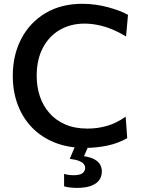

<svg xmlns="http://www.w3.org/2000/svg" viewBox="-20 -746 724 984"><path d="M415 12Q329.5 12 261 -15.2Q192.5 -42.5 144.5 -92Q96.5 -141.5 71 -209Q45.5 -276.5 45.5 -357Q45.5 -464.5 89.5 -548Q133.5 -631.5 213.5 -679Q293.5 -726.5 402 -726.5Q437 -726.5 470.5 -721.8Q504 -717 534.2 -708.8Q564.5 -700.5 590.5 -690.8Q616.5 -681 636 -670L626 -559Q587.5 -582.5 551 -597Q514.5 -611.5 480 -618.2Q445.5 -625 413 -625Q342 -625 286.5 -592.8Q231 -560.5 199.5 -500.5Q168 -440.5 168 -357Q168 -301.5 184.2 -252.8Q200.5 -204 233 -166.8Q265.5 -129.5 314.5 -108.2Q363.5 -87 428 -87Q453 -87 477.8 -90.2Q502.5 -93.5 527.2 -100.5Q552 -107.5 576.2 -119.5Q600.5 -131.5 624 -148L632 -38Q610.5 -25.5 585 -15.8Q559.5 -6 531.5 0Q503.5 6 474 9Q444.5 12 415 12ZM372.5 217Q361 217 349 216Q337 215 326.5 213.2Q316 211.5 308.5 209V145Q315 147.5 328.2 149.8Q341.5 152 357.5 152Q390 152 403.2 141.2Q416.5 130.5 416.5 114Q416.5 104.5 410 95.5Q403.5 86.5 386.5 79.2Q369.5 72 337.5 68L375.5 -21.5H434.5V0L410.5 54.5Q446 60 466 71.8Q486 83.5 494 99.2Q502 115 502 133Q502 156.5 489.5 175.5Q477 194.5 448.5 205.8Q420 217 372.5 217Z"/></svg>

Font: Commissioner Thin Medium
Style: Regular
Weight: 500
Version: Version 1.000